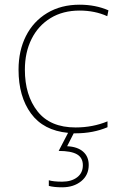

<svg xmlns="http://www.w3.org/2000/svg" viewBox="-20 -558 512 818"><path d="M302 -15Q375 -15 438 -41V-16Q377 10 302 10H294L266 65Q310 67 334 88Q358 109 358 145Q358 188 326 214Q294 240 245 240Q210 240 188 234V210Q208 216 245 216Q284 216 308.5 197.5Q333 179 333 146Q333 114 308 99.5Q283 85 230 85L270 8Q165 -2 112 -74.5Q59 -147 59 -261Q59 -342 90.5 -404.5Q122 -467 181 -502.5Q240 -538 319 -538Q387 -538 442 -514L437 -489Q384 -513 319 -513Q248 -513 195.5 -481Q143 -449 114.5 -392Q86 -335 86 -261Q86 -152 140 -83.5Q194 -15 302 -15Z"/></svg>

Font: Noto Sans UI Thin
Style: Regular
Weight: 250
Designer: Monotype Design Team
Foundry: Monotype Imaging Inc.
Version: Version 1.001